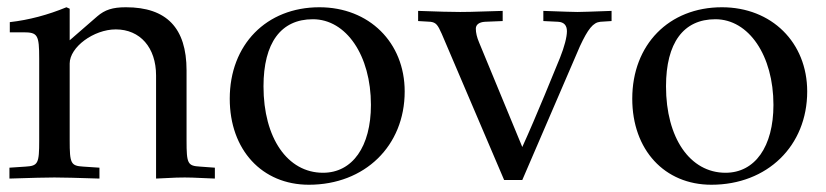

<svg xmlns="http://www.w3.org/2000/svg" viewBox="-20 -489 2275 529"><path d="M410 3C471 0 472 0 489 0C503 0 503 0 572 3V-27L531 -30C497 -32 494 -38 494 -102V-295C494 -412 439 -469 327 -469C290 -469 269 -462 248 -444L172 -378V-465L163 -469C112 -448 60 -434 7 -428V-400H44C84 -400 88 -393 88 -327V-102C88 -39 85 -32 51 -30L6 -27V3C74 1 101 0 130 0C159 0 186 1 254 3V-27L209 -30C175 -32 172 -39 172 -102V-314C172 -359 238 -408 299 -408C366 -408 410 -358 410 -281Z M860 -469C714 -469 613 -366 613 -217C613 -76 702 20 831 20C985 20 1095 -87 1095 -237C1095 -372 997 -469 860 -469ZM842 -436C934 -436 1002 -336 1002 -200C1002 -85 951 -13 870 -13C772 -13 706 -109 706 -251C706 -371 754 -436 842 -436Z M1665 -431V-459C1605 -457 1587 -456 1571 -456C1555 -456 1537 -457 1477 -459V-431L1518 -429C1534 -428 1542 -419 1542 -403C1542 -387 1535 -360 1523 -330C1511 -301 1457 -167 1419 -84L1300 -372C1294 -386 1291 -399 1291 -410C1291 -421 1300 -428 1316 -429L1365 -431V-459C1267 -456 1267 -456 1248 -456C1229 -456 1181 -457 1132 -459V-431L1166 -429C1181 -427 1186 -421 1197 -396L1369 7H1419L1578 -362C1600 -409 1614 -427 1634 -429Z M1969 -469C1823 -469 1722 -366 1722 -217C1722 -76 1811 20 1940 20C2094 20 2204 -87 2204 -237C2204 -372 2106 -469 1969 -469ZM1951 -436C2043 -436 2111 -336 2111 -200C2111 -85 2060 -13 1979 -13C1881 -13 1815 -109 1815 -251C1815 -371 1863 -436 1951 -436Z"/></svg>

Font: Asana Math
Style: Regular
Weight: 400
Version: Version 000.958